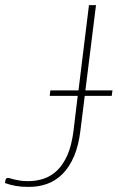

<svg xmlns="http://www.w3.org/2000/svg" viewBox="-38 -723 460 751"><path d="M269 -369.5 310 -703H337.5L296 -369.5H402L399 -348H293.5L276.5 -212Q269.5 -154 251.8 -112.2Q234 -70.5 207.5 -43.5Q181 -16.5 146.8 -4Q112.5 8.5 72 8Q45 8 23.5 4.2Q2 0.5 -18.5 -7L-16.5 -19.5Q-15.5 -22 -13.8 -24.5Q-12 -27 -7 -27Q-2.5 -27 3.5 -25Q9.5 -23 18.5 -20.8Q27.5 -18.5 40.8 -16.5Q54 -14.5 73 -14.5Q104.5 -14.5 133.5 -24.2Q162.5 -34 186 -56.8Q209.5 -79.5 226 -117.2Q242.5 -155 249.5 -211.5L266 -348H156.5L159 -369.5Z"/></svg>

Font: Lato Thin
Style: Italic
Weight: 200
Italic angle: -7°
Designer: Lukasz Dziedzic
Foundry: tyPoland Lukasz Dziedzic
Version: Version 2.007; 2014-02-27